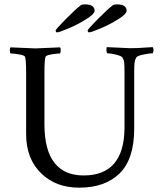

<svg xmlns="http://www.w3.org/2000/svg" viewBox="-20 -866 746 890"><path d="M237.8 -724.6Q237.8 -730 284.7 -777.3Q331.5 -824.7 356 -842.8Q361.8 -845.7 373.5 -845.7Q418.5 -845.7 418.5 -816.4Q418.5 -800.8 377.9 -775.9Q337.4 -751 295.4 -733.4Q253.4 -715.8 243.7 -715.8Q241.7 -715.8 239.7 -719Q237.8 -722.2 237.8 -724.6ZM386.2 -724.6Q386.2 -730 433.1 -777.3Q480 -824.7 504.4 -842.8Q510.3 -845.7 522 -845.7Q566.9 -845.7 566.9 -816.4Q566.9 -800.8 526.4 -775.9Q485.8 -751 443.8 -733.4Q401.9 -715.8 392.1 -715.8Q390.1 -715.8 388.2 -719Q386.2 -722.2 386.2 -724.6ZM144 -641.6Q158.2 -641.6 258.3 -646.5Q261.7 -642.6 261.5 -632.3Q261.2 -622.1 258.3 -618.2Q243.7 -618.2 218.3 -613.8Q192.9 -609.4 190.9 -602.5Q186 -586.9 186 -530.3V-289.1Q186 -168.9 233.9 -109.4Q279.8 -52.7 367.7 -52.7Q553.2 -52.7 557.1 -267.6V-532.2Q557.1 -562.5 555.7 -575.7Q554.2 -588.9 547.4 -599.6Q543.5 -606.4 517.3 -612.8Q491.2 -619.1 477.1 -619.1Q473.6 -624 473.4 -633.8Q473.1 -643.6 475.1 -647.5Q572.8 -642.6 583.5 -642.6Q603.5 -642.6 618.9 -643.3Q634.3 -644 652.8 -645.5Q671.4 -647 688 -647.5Q695.3 -635.3 688 -619.1Q674.3 -619.1 645.3 -613.3Q616.2 -607.4 611.8 -599.6Q605.5 -589.4 603.8 -576.2Q602.1 -563 602.1 -533.2V-269.5Q602.1 -128.9 534.7 -62.5Q467.3 3.9 347.2 3.9Q240.2 3.9 172.9 -60.5Q101.1 -128.4 101.1 -245.1V-530.3Q101.1 -586.9 96.2 -602.5Q94.2 -609.4 68.8 -613.8Q43.5 -618.2 28.8 -618.2Q25.9 -622.1 25.6 -632.3Q25.4 -642.6 28.8 -646.5Q128.9 -641.6 144 -641.6Z"/></svg>

Font: Amiri
Style: Regular
Weight: 400
Designer: Khaled Hosny
Version: Version 000.108